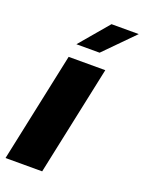

<svg xmlns="http://www.w3.org/2000/svg" viewBox="-148 -806 658 874"><g transform="rotate(20 180.5 -369.0)"><path d="M-8 0 104.5 -531H282L169.5 0ZM118 -597 237 -737.5H369L230.5 -597Z"/></g></svg>

Font: Epilogue ExtraBold
Style: Italic
Weight: 800
Italic angle: -12°
Designer: Tyler Finck
Foundry: Etcetera Type Co
Version: Version 2.111; ttfautohint (v1.8.3)